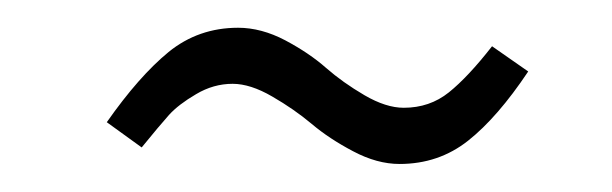

<svg xmlns="http://www.w3.org/2000/svg" viewBox="-20 -386 437 137"><path d="M265.1 -269Q249 -269 231.9 -278.1Q214.8 -287.1 202.4 -297.6Q189.9 -308.1 174.3 -317.1Q158.7 -326.2 146 -326.2Q132.3 -326.2 119.9 -318.8Q107.4 -311.5 100.6 -304Q93.8 -296.4 81.1 -280.8L56.2 -298.8Q79.1 -331.5 100.3 -348.9Q121.6 -366.2 149.9 -366.2Q166.5 -366.2 183.6 -357.2Q200.7 -348.1 212.6 -337.6Q224.6 -327.1 240 -318.1Q255.4 -309.1 268.1 -309.1Q286.6 -309.1 300.3 -320.1Q314 -331.1 331.1 -353L356.9 -335Q335 -302.2 314 -285.6Q293 -269 265.1 -269Z"/></svg>

Font: Fira Sans Compressed ExtraLight
Style: Italic
Weight: 250
Width: 3
Italic angle: -8°
Designer: Carrois Corporate & Edenspiekermann AG
Foundry: Carrois Corporate GbR & Edenspiekermann AG
Version: Version 4.203;PS 004.203;hotconv 1.0.88;makeotf.lib2.5.64775